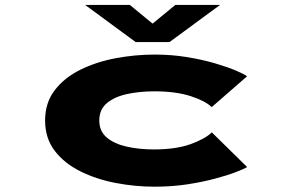

<svg xmlns="http://www.w3.org/2000/svg" viewBox="-20 -728 1140 760"><path d="M592 11Q514.5 11 437.8 -3.8Q361 -18.5 297.8 -50Q234.5 -81.5 196.5 -131.2Q158.5 -181 158.5 -251Q158.5 -321 196.5 -370.8Q234.5 -420.5 297.8 -451.8Q361 -483 437.8 -497.5Q514.5 -512 592 -512Q659 -512 720 -502Q781 -492 830.5 -477.5Q880 -463 913.5 -448.8Q947 -434.5 958 -426L818 -304Q793 -328.5 734.5 -347.5Q676 -366.5 591 -366.5Q533 -366.5 483.2 -355.8Q433.5 -345 403.2 -319.8Q373 -294.5 373 -251Q373 -208.5 402.8 -183.5Q432.5 -158.5 481.8 -147.5Q531 -136.5 589 -136.5Q675.5 -136.5 733.2 -157Q791 -177.5 818.5 -204L958 -67Q947 -59.5 913.8 -46.8Q880.5 -34 831 -20.8Q781.5 -7.5 720.5 1.8Q659.5 11 592 11ZM317 -708.5H494L584 -634.5L674 -708.5H851L651 -561.5H517Z"/></svg>

Font: Trispace Expanded ExtraBold
Style: Regular
Weight: 800
Width: 7
Designer: Tyler Finck
Foundry: Etcetera Type Company
Version: Version 1.210; ttfautohint (v1.8.3)